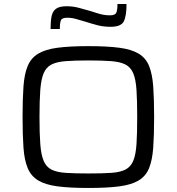

<svg xmlns="http://www.w3.org/2000/svg" viewBox="-20 -925 877 953"><path d="M419 8Q326 8 265.5 0Q205 -8 169.5 -29.5Q134 -51 117.5 -90.5Q101 -130 96.5 -192Q92 -254 92 -344Q92 -434 96.5 -496Q101 -558 117.5 -597.5Q134 -637 169.5 -658.5Q205 -680 265.5 -688Q326 -696 419 -696Q512 -696 572.5 -688Q633 -680 668.5 -658.5Q704 -637 720 -597.5Q736 -558 740.5 -496Q745 -434 745 -344Q745 -254 740.5 -192Q736 -130 720 -90.5Q704 -51 668.5 -29.5Q633 -8 572.5 0Q512 8 419 8ZM419 -64Q488 -64 532.5 -67Q577 -70 603 -83.5Q629 -97 641.5 -127Q654 -157 657.5 -209.5Q661 -262 661 -344Q661 -426 657.5 -478.5Q654 -531 641.5 -561Q629 -591 603 -604.5Q577 -618 532.5 -621.5Q488 -625 419 -625Q351 -625 306 -621.5Q261 -618 235 -604.5Q209 -591 196.5 -561Q184 -531 180 -478.5Q176 -426 176 -344Q176 -262 180 -209.5Q184 -157 196.5 -127Q209 -97 235 -83.5Q261 -70 306 -67Q351 -64 419 -64ZM231 -781Q231 -819 236 -844Q241 -869 258 -881.5Q275 -894 311 -894Q342 -894 372 -886Q402 -878 433 -869Q456 -861 478.5 -855Q501 -849 526 -849Q551 -849 557 -861.5Q563 -874 563 -905H608Q608 -846 594.5 -819Q581 -792 529 -792Q494 -792 465 -799.5Q436 -807 405 -817Q381 -824 358.5 -830.5Q336 -837 314 -837Q288 -837 282.5 -824.5Q277 -812 277 -781Z"/></svg>

Font: Saira Expanded
Style: Regular
Weight: 400
Width: 7
Designer: Hector Gatti with collaboration of the Omnibus-Type team
Foundry: Omnibus-Type
Version: Version 1.100; ttfautohint (v1.8.3)